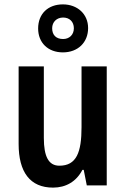

<svg xmlns="http://www.w3.org/2000/svg" viewBox="-20 -846 574 876"><path d="M267 -607C335 -607 382 -652 382 -718C382 -782 333 -826 267 -826C199 -826 154 -783 154 -716C154 -651 199 -607 267 -607ZM268 -668C235 -668 218 -687 218 -717C218 -746 239 -766 268 -766C298 -766 317 -746 317 -717C317 -687 296 -668 268 -668ZM467 -543H352V-266C352 -151 329 -90 251 -90C202 -90 180 -131 180 -217V-543H65V-189C65 -61 117 10 222 10C280 10 328 -17 356 -71H362L376 0H467Z"/></svg>

Font: Noto Sans Telugu Condensed SemiBold
Style: Regular
Weight: 600
Width: 3
Designer: Jelle Bosma - Monotype Design Team
Foundry: Monotype Imaging Inc.
Version: Version 2.005